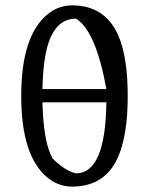

<svg xmlns="http://www.w3.org/2000/svg" viewBox="-20 -690 556 720"><path d="M459 -330.1Q459 -254.9 449.5 -197.3Q439.9 -139.6 422.4 -100.6Q405.3 -61.5 378.9 -36.6Q330.1 9.8 250 9.8Q190.4 9.8 143.6 -37.1Q59.6 -122.1 59.6 -330.1Q59.6 -538.1 143.6 -623Q189.9 -669.9 250 -669.9Q372.6 -669.9 422.4 -559.6Q459 -478 459 -330.1ZM378.9 -306.2H139.2Q142.6 -155.3 177.7 -95.2Q225.6 -47.9 265.1 -40Q375.5 -40 378.9 -306.2ZM139.2 -356H378.9Q339.4 -574.2 265.1 -620.1Q175.8 -620.1 150.4 -483.4Q140.6 -430.7 139.2 -356Z"/></svg>

Font: Pfennig
Style: Medium
Weight: 500
Version: Version 20120410 ; ttfautohint (v0.8)